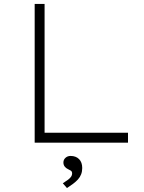

<svg xmlns="http://www.w3.org/2000/svg" viewBox="-20 -720 728 969"><path d="M155 0V-700H205V-50H626V0ZM318 229 297 205Q313 195 323.5 187Q334 179 339 171.5Q344 164 344 156Q344 145 337 141Q330 137 322 133Q313 129 306.5 120.5Q300 112 300 100Q300 86 310.5 76.5Q321 67 336 67Q363 67 379 83Q395 99 395 128Q395 145 389.5 159.5Q384 174 373.5 185.5Q363 197 349 207.5Q335 218 318 229Z"/></svg>

Font: Lexend Giga ExtraLight
Style: Regular
Weight: 250
Version: Version 1.007